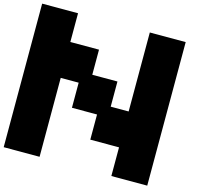

<svg xmlns="http://www.w3.org/2000/svg" viewBox="-136 -1146 1342 1292"><g transform="rotate(15 535.5 -500.0)"><path d="M0 0V-1000H250V-799.8H449.7V-625H625V-449.7H750V-1000H1000V0H750V-199.7H549.8V-375H375V-549.8H250V0Z"/></g></svg>

Font: Minecraft five bold
Style: Regular
Weight: 400
Designer: AngelloENF2
Foundry: https://fontstruct.com
Version: Version 1.0